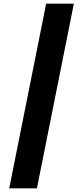

<svg xmlns="http://www.w3.org/2000/svg" viewBox="-20 -820 450 1040"><path d="M30 200 230 -800H380L180 200Z"/></svg>

Font: Big Shoulders Stencil Display Black
Style: Regular
Weight: 900
Designer: Patric King
Foundry: XO Type Co
Version: Version 1.000